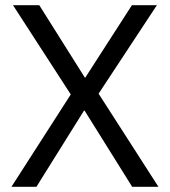

<svg xmlns="http://www.w3.org/2000/svg" viewBox="-20 -718 653 738"><path d="M24 0ZM589 0H488L305 -293H303L120 0H24L252 -355L30 -698H131L306 -420H308L487 -698H583L359 -358Z"/></svg>

Font: Aneliza
Style: Regular
Weight: 400
Designer: Mike Abbink, Paul van der Laan, Pieter van Rosmalen
Foundry: Bold Monday
Version: Version 3.001;September 8, 2019;FontCreator 11.5.0.2425 64-b